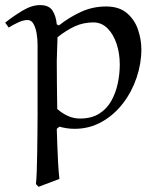

<svg xmlns="http://www.w3.org/2000/svg" viewBox="-28 -490 609 747"><path d="M203.1 206.1 122.1 236.8 111.8 226.1Q113.8 209 115 176.5Q116.2 144 116.7 105Q117.2 65.9 117.7 26.4Q118.2 -13.2 118.2 -45.2Q118.2 -77.1 118.2 -94.2V-314.9Q118.2 -337.9 114.5 -359.9Q110.8 -381.8 102.5 -397Q94.2 -412.1 79.1 -412.1Q63 -412.1 43.5 -403.1Q23.9 -394 5.9 -382.8L-7.8 -401.9Q22 -425.8 58.6 -448Q95.2 -470.2 127.9 -470.2Q162.1 -470.2 176 -449.2Q189.9 -428.2 192.9 -395L201.2 -391.1Q242.2 -423.3 287.6 -444.1Q333 -464.8 384.8 -464.8Q435.5 -464.8 465.8 -439Q496.1 -413.1 509 -374.5Q522 -335.9 522 -297.9Q522 -242.7 503.4 -187.7Q484.9 -132.8 450.4 -87.9Q416 -43 367.9 -15.9Q319.8 11.2 262.2 11.2Q233.4 11.2 203.1 2.9L192.9 11.2Q193.8 34.2 194.8 70.1Q195.8 106 198 143.1Q200.2 180.2 203.1 206.1ZM194.8 -65.9Q212.9 -49.8 235.4 -39.3Q257.8 -28.8 283.2 -28.8Q328.1 -28.8 358.2 -47.9Q388.2 -66.9 405.5 -98.4Q422.9 -129.9 430.4 -166.5Q438 -203.1 438 -238.8Q438 -282.7 425.5 -319.8Q413.1 -356.9 390.1 -379.9Q367.2 -402.8 335 -402.8Q296.9 -402.8 263.9 -387.9Q231 -373 195.8 -345.2Q195.8 -343.3 195.3 -330.1Q194.8 -316.9 194.3 -300.5Q193.8 -284.2 193.4 -270Q192.9 -255.9 192.9 -252Q192.9 -210.9 193.4 -168Q193.8 -125 194.3 -95.9Q194.8 -66.9 194.8 -65.9Z"/></svg>

Font: Aref Ruqaa
Style: Regular
Weight: 400
Designer: Abdullah Aref
Version: Version 1.002